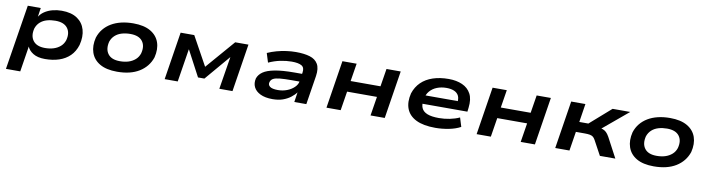

<svg xmlns="http://www.w3.org/2000/svg" viewBox="-28 -1157 7286 1982"><g transform="rotate(10 3615.0 -165.5)"><path d="M39 180 148 -501H284L268 -394H262Q285 -436 323 -461.5Q361 -487 407.5 -499Q454 -511 503 -511Q604 -511 665.5 -469.5Q727 -428 747.5 -356.5Q768 -285 745 -195Q723 -124 677 -79Q631 -34 565 -12Q499 10 417 10Q339 10 292 -19.5Q245 -49 230 -91L232 -92L189 180ZM398 -102Q448 -102 488.5 -115Q529 -128 558.5 -154Q588 -180 601 -220Q622 -299 584 -348.5Q546 -398 457 -398Q409 -398 368.5 -386.5Q328 -375 298.5 -349Q269 -323 255 -282Q235 -202 272.5 -152Q310 -102 398 -102Z M1172 10Q1060 10 991.5 -30Q923 -70 899 -140.5Q875 -211 897 -299Q914 -351 946 -390Q978 -429 1023.5 -456Q1069 -483 1127 -497Q1185 -511 1254 -511Q1366 -511 1434.5 -471Q1503 -431 1527 -361.5Q1551 -292 1529 -203Q1512 -152 1480 -112.5Q1448 -73 1403 -45.5Q1358 -18 1300.5 -4Q1243 10 1172 10ZM1183 -102Q1234 -102 1274 -115Q1314 -128 1343.5 -154Q1373 -180 1386 -220Q1407 -299 1369.5 -348.5Q1332 -398 1242 -398Q1194 -398 1153 -386Q1112 -374 1083 -348Q1054 -322 1040 -282Q1020 -202 1057 -152Q1094 -102 1183 -102Z M1671 0 1750 -501H1893L2060 -198L2322 -501H2461L2382 0H2244L2300 -345H2302L2074 -77H2007L1865 -345H1863L1808 0Z M2802 10Q2724 10 2674 -14.5Q2624 -39 2604.5 -79.5Q2585 -120 2597 -171Q2611 -212 2651.5 -240.5Q2692 -269 2772 -284.5Q2852 -300 2982 -300H3084L3072 -217H2966Q2889 -217 2842 -212.5Q2795 -208 2772 -195.5Q2749 -183 2742 -158Q2733 -129 2757 -110.5Q2781 -92 2841 -92Q2891 -92 2935.5 -109Q2980 -126 3011 -156Q3042 -186 3047 -222L3061 -316Q3069 -367 3036 -386.5Q3003 -406 2932 -406Q2876 -406 2814.5 -393.5Q2753 -381 2692 -353L2662 -449Q2709 -470 2758.5 -483.5Q2808 -497 2859 -504Q2910 -511 2958 -511Q3045 -511 3104 -493Q3163 -475 3189.5 -429.5Q3216 -384 3204 -303L3156 0H3030L3046 -107H3048Q3026 -76 2990.5 -49Q2955 -22 2909 -6Q2863 10 2802 10Z M3367 0 3446 -501H3595L3565 -314H3878L3908 -501H4057L3978 0H3829L3861 -200H3548L3516 0Z M4509 10Q4383 10 4307 -27.5Q4231 -65 4204.5 -134.5Q4178 -204 4201 -297Q4224 -367 4272.5 -414.5Q4321 -462 4394 -486.5Q4467 -511 4560 -511Q4641 -511 4702 -484Q4763 -457 4793 -401Q4823 -345 4812 -254L4807 -212H4307L4320 -302H4714L4688 -277Q4696 -328 4681.5 -357.5Q4667 -387 4634 -401.5Q4601 -416 4552 -416Q4499 -416 4454 -398.5Q4409 -381 4379 -346Q4349 -311 4340 -257Q4330 -203 4345.5 -167.5Q4361 -132 4405.5 -114Q4450 -96 4528 -96Q4585 -96 4641.5 -107.5Q4698 -119 4743 -140L4772 -46Q4721 -18 4650 -4Q4579 10 4509 10Z M4941 0 5020 -501H5169L5139 -314H5452L5482 -501H5631L5552 0H5403L5435 -200H5122L5090 0Z M5765 0 5844 -501H5993L5963 -308H6058L6278 -501H6463L6159 -247L6158 -287Q6194 -284 6214.5 -276.5Q6235 -269 6251 -254Q6267 -239 6284 -209L6395 0H6233L6150 -153Q6139 -173 6126.5 -183Q6114 -193 6093.5 -197Q6073 -201 6039 -201H5946L5914 0Z M6798 10Q6686 10 6617.5 -30Q6549 -70 6525 -140.5Q6501 -211 6523 -299Q6540 -351 6572 -390Q6604 -429 6649.5 -456Q6695 -483 6753 -497Q6811 -511 6880 -511Q6992 -511 7060.5 -471Q7129 -431 7153 -361.5Q7177 -292 7155 -203Q7138 -152 7106 -112.5Q7074 -73 7029 -45.5Q6984 -18 6926.5 -4Q6869 10 6798 10ZM6809 -102Q6860 -102 6900 -115Q6940 -128 6969.5 -154Q6999 -180 7012 -220Q7033 -299 6995.5 -348.5Q6958 -398 6868 -398Q6820 -398 6779 -386Q6738 -374 6709 -348Q6680 -322 6666 -282Q6646 -202 6683 -152Q6720 -102 6809 -102Z"/></g></svg>

Font: Nunito Sans 7pt Expanded
Style: Bold Italic
Weight: 700
Width: 7
Italic angle: -9°
Designer: Vernon Adams
Foundry: Vernon Adams
Version: Version 3.101;gftools[0.9.27]